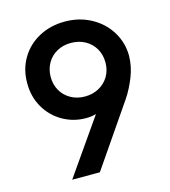

<svg xmlns="http://www.w3.org/2000/svg" viewBox="-109 -816 801 903"><g transform="rotate(-15 291.5 -364.0)"><path d="M540 -495.1Q539.6 -442.9 519.5 -392.3Q499.5 -341.8 472.7 -301.8L265.6 0H130.9L318.8 -269.5Q295.9 -262.7 269.5 -262.7Q208.5 -262.7 156.5 -292.2Q104.5 -321.8 74 -374.5Q43.5 -427.2 43.9 -493.2Q43.5 -560.1 75.2 -613.5Q106.9 -667 163.1 -697.3Q219.2 -727.5 289.1 -727.5Q359.9 -727.5 417.2 -696Q474.6 -664.6 507.1 -611.3Q539.6 -558.1 540 -495.1ZM158.2 -492.2Q158.2 -455.1 175.3 -425.5Q192.4 -396 222.7 -379.2Q252.9 -362.3 291 -362.3Q329.1 -362.3 359.6 -379.2Q390.1 -396 407.5 -425.5Q424.8 -455.1 424.8 -492.2Q424.8 -529.8 407.5 -559.8Q390.1 -589.8 359.6 -606.4Q329.1 -623 291 -623Q252.9 -623 222.7 -606.4Q192.4 -589.8 175.3 -559.8Q158.2 -529.8 158.2 -492.2Z"/></g></svg>

Font: Reddit Sans Fudge SemiBold
Style: Regular
Weight: 600
Designer: Stephen Hutchings
Foundry: Reddit
Version: Version 1.011